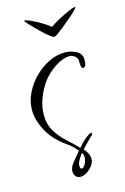

<svg xmlns="http://www.w3.org/2000/svg" viewBox="-96 -590 443 680"><g transform="rotate(-15 125.5 -250.0)"><path d="M247 -543Q251 -543 251 -541Q251 -540 241.5 -530.5Q232 -521 217.5 -508.5Q203 -496 188 -484Q173 -472 163 -465Q155 -460 151 -460Q148 -460 140 -466Q127 -475 109 -492.5Q91 -510 77 -525Q63 -540 63 -541Q63 -543 66 -543Q72 -543 88 -535.5Q104 -528 122 -517.5Q140 -507 153 -496Q168 -507 188 -517.5Q208 -528 225 -535.5Q242 -543 247 -543ZM114 43Q101 43 95.5 34.5Q90 26 90 18Q90 2 104 -15Q109 -21 118 -31.5Q127 -42 131 -48Q118 -66 96 -81Q74 -96 53 -119Q34 -140 21 -170.5Q8 -201 8 -229Q8 -262 23 -292Q38 -322 60 -344Q84 -368 113 -382.5Q142 -397 173 -397Q194 -397 214 -387Q234 -377 234 -354Q234 -327 222 -327Q217 -327 215 -337Q214 -342 214 -347.5Q214 -353 214 -355Q214 -365 205 -372.5Q196 -380 185 -380Q162 -380 134 -362Q106 -344 87 -320Q68 -295 56 -263.5Q44 -232 44 -203Q44 -167 60 -141Q76 -115 98.5 -95Q121 -75 139 -56Q148 -67 158.5 -77Q169 -87 178 -93Q186 -98 189 -98Q192 -98 192 -95Q192 -90 183 -83Q181 -81 171.5 -71.5Q162 -62 149 -48Q157 -39 162 -29Q167 -19 167 -7Q167 9 149 26Q131 43 114 43ZM125 16Q132 16 138.5 3.5Q145 -9 145 -21Q145 -27 143 -32Q141 -37 140 -38Q132 -28 125.5 -16.5Q119 -5 119 4Q119 16 125 16Z"/></g></svg>

Font: Inspiration
Style: Regular
Weight: 400
Designer: Robert E. Leuschke
Foundry: Robert E. Leuschke
Version: Version 2.010; ttfautohint (v1.8.3)